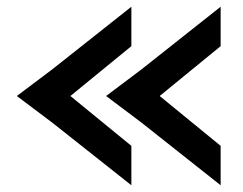

<svg xmlns="http://www.w3.org/2000/svg" viewBox="-20 -543 720 570"><path d="M135 -337 370 -523V-406L189 -258L370 -110V7L135 -179L30 -258ZM400 -337 635 -523V-406L454 -258L635 -110V7L400 -179L295 -258Z"/></svg>

Font: Akshar Medium
Style: Regular
Weight: 500
Designer: Tall Chai
Foundry: Tall Chai
Version: Version 1.000